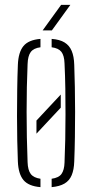

<svg xmlns="http://www.w3.org/2000/svg" viewBox="-20 -765 379 790"><path d="M130 -215Q130 -228.5 130 -242Q130 -255.5 130 -269L230 -376Q230 -362.5 230 -349Q230 -335.5 230 -322ZM53.5 -101Q52 -138 51 -186.2Q50 -234.5 50 -288.2Q50 -342 50.8 -395.8Q51.5 -449.5 53.5 -498Q55.5 -550 76.5 -575.5Q97.5 -601 146.5 -605V-570.5Q118.5 -567 106.5 -551Q94.5 -535 93.5 -501Q91.5 -456 90.5 -406.2Q89.5 -356.5 89.5 -304.8Q89.5 -253 90.5 -200.8Q91.5 -148.5 93.5 -98Q94.5 -65 106.5 -49.2Q118.5 -33.5 146.5 -29.5V5Q97.5 1 76.5 -24.2Q55.5 -49.5 53.5 -101ZM192.5 5V-29.5Q222 -33.5 233.2 -49.5Q244.5 -65.5 245.5 -96Q247.5 -142 248.5 -192Q249.5 -242 249.5 -294.5Q249.5 -347 248.8 -399.8Q248 -452.5 245.5 -504Q244.5 -536.5 232.5 -551.8Q220.5 -567 192.5 -570.5V-605Q226 -602.5 245.8 -590.2Q265.5 -578 275 -555.5Q284.5 -533 285.5 -498Q287 -455.5 288 -406.5Q289 -357.5 289 -305.8Q289 -254 288.2 -202Q287.5 -150 285.5 -101Q284.5 -67 275 -44.2Q265.5 -21.5 245.5 -9.8Q225.5 2 192.5 5ZM155.5 -640 231.5 -745H269.5L193.5 -640Z"/></svg>

Font: Big Shoulders Stencil Text Thin Thin
Style: Regular
Weight: 250
Version: Version 2.001